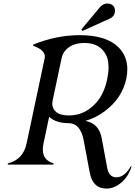

<svg xmlns="http://www.w3.org/2000/svg" viewBox="-20 -950 780 1108"><path d="M284.2 -372.1Q281.7 -360.4 281.7 -352.1Q281.7 -322.3 304.2 -303.7Q327.6 -283.7 378.4 -283.7Q468.8 -283.7 535.2 -357.4Q580.6 -407.7 598.6 -493.2Q606.4 -529.8 606.4 -560.1Q606.4 -602.5 593.8 -628.9Q559.1 -702.1 467.8 -702.1Q417 -702.1 384.8 -682.1Q344.7 -657.2 335.4 -613.8ZM24.4 0 25.9 -7.3Q113.8 -29.3 133.3 -121.6L237.8 -613.8Q238.8 -618.2 238.8 -624Q238.8 -662.6 170.4 -686L171.9 -692.9Q306.6 -747.1 439 -747.1Q594.7 -747.1 664.6 -676.3Q714.8 -625 714.8 -550.8Q714.8 -524.4 709 -496.1Q685.5 -384.8 586.9 -310.1Q533.7 -269.5 472.7 -252.4Q551.3 -237.8 566.9 -152.8L598.6 18.6Q608.9 73.2 650.9 73.2Q677.7 73.2 699 54.7Q720.2 36.1 734.9 9.8H739.7Q721.7 67.9 680.9 103Q640.1 138.2 594.2 138.2Q515.1 138.2 498 46.4L462.9 -140.1Q444.3 -239.3 375 -239.3Q303.7 -239.3 263.7 -275.9L231 -122.1Q227.1 -103.5 227.1 -87.4Q227.1 -24.9 289.6 -7.3L288.1 0ZM599.6 -929.7Q621.6 -929.7 634.3 -915.5Q643.6 -904.8 643.6 -888.2Q643.6 -884.8 643.1 -880.9Q639.6 -854.5 613.8 -842.8L456.1 -771.5L449.7 -780.3L556.2 -907.7Q574.7 -929.7 599.6 -929.7Z"/></svg>

Font: Modern Antiqua
Style: Book Oblique
Weight: 400
Italic angle: -12°
Designer: Wojciech Kalinowski "wmk69" (wmk69@o2.pl)
Foundry: Wojciech Kalinowski "wmk69" (wmk69@o2.pl)
Version: Version 3.1.0; 2021-05-28